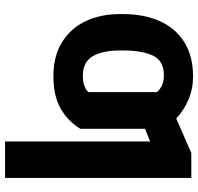

<svg xmlns="http://www.w3.org/2000/svg" viewBox="-32 -545 776 752"><g transform="rotate(90 356.0 -169.0)"><path d="M340.8 -127V-395.5Q317.9 -422.9 274.4 -422.9Q218.8 -422.9 198.2 -380.6Q177.7 -338.4 177.7 -263.7V-250Q177.7 -183.1 200.2 -144.3Q222.7 -105.5 277.3 -105.5Q319.3 -105.5 340.8 -127ZM676.8 199.2H534.2V-369.1L484.4 -349.1V-95.7Q454.1 -46.4 405 -18.3Q356 9.8 277.3 9.8Q199.2 9.8 144.8 -24.2Q90.3 -58.1 62.7 -116.9Q35.2 -175.8 35.2 -250V-263.7Q35.2 -344.7 62.5 -406.2Q89.8 -467.8 144.5 -502.4Q199.2 -537.1 279.3 -537.1Q329.1 -537.1 371.1 -518.8Q413.1 -500.5 444.3 -471.2L579.1 -530.3H676.8Z"/></g></svg>

Font: Pretendard
Style: Bold
Weight: 700
Designer: Base glyphs from Inter by Rasmus Andersson; Hangeul glyphs from Noto Sans CJK(Source Han Sans) by Jang Soo-young and Kan
Foundry: Kil Hyung-jin
Version: Version 1.309